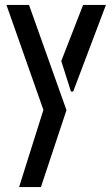

<svg xmlns="http://www.w3.org/2000/svg" viewBox="-20 -563 450 774"><path d="M57 191 155 -120 6 -543H97L248 -119L145 191ZM266 -194 227 -317 315 -543H407L275 -194Z"/></svg>

Font: Stick No Bills Medium
Style: Regular
Weight: 500
Version: Version 2.000